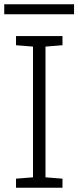

<svg xmlns="http://www.w3.org/2000/svg" viewBox="-38 -880 367 900"><path d="M37.1 0V-42.5L116.7 -48.8V-661.6L37.1 -668V-710.9H254.9V-668L175.3 -661.6V-48.8L254.9 -42.5V0ZM-18.1 -813V-859.9H309.1V-813Z"/></svg>

Font: Roboto Slab Light
Style: Regular
Weight: 300
Designer: Google
Version: Version 2.000; ttfautohint (v1.8.1.43-b0c9)